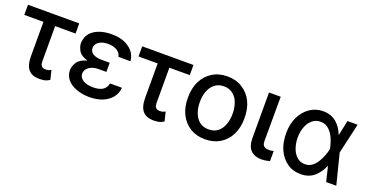

<svg xmlns="http://www.w3.org/2000/svg" viewBox="-31 -1080 3094 1619"><g transform="rotate(20 1516.5 -271.0)"><path d="M298 -454V-143Q298 -114 305 -103Q313 -90 325 -86Q337 -83 349 -83Q359 -83 375 -87Q383 -90 395 -96L415 -14Q392 1 370 6Q340 10 322 10Q259 10 226 -27Q193 -65 193 -146V-454H21V-545H481V-454Z M682 -216Q649 -192 649 -156Q649 -123 682 -100Q716 -78 774 -78Q829 -78 860 -98Q891 -118 898 -158H1005Q1001 -106 970 -68Q939 -31 888 -10Q836 10 773 10Q709 10 655 -10Q601 -30 572 -65Q542 -101 542 -148Q542 -185 566 -221Q591 -258 654 -274Q594 -291 573 -325Q553 -357 551 -393Q553 -470 613 -511Q675 -553 772 -553Q868 -553 927 -510Q989 -468 996 -393H888Q882 -426 851 -446Q819 -466 770 -466Q718 -466 687 -444Q657 -422 657 -389Q657 -358 684 -340Q712 -321 766 -321H836V-285V-239H766Q716 -239 682 -216Z M1323 -454V-143Q1323 -114 1330 -103Q1338 -90 1350 -86Q1362 -83 1374 -83Q1384 -83 1400 -87Q1408 -90 1420 -96L1440 -14Q1417 1 1395 6Q1365 10 1347 10Q1284 10 1251 -27Q1218 -65 1218 -146V-454H1046V-545H1506V-454Z M1676 -24Q1619 -60 1587 -123Q1556 -185 1556 -270Q1556 -356 1587 -419Q1621 -484 1676 -517Q1733 -553 1810 -553Q1887 -553 1944 -517Q2001 -482 2033 -419Q2064 -356 2064 -270Q2064 -185 2033 -123Q2003 -61 1944 -24Q1886 11 1810 11Q1734 11 1676 -24ZM1893 -104Q1926 -131 1941 -175Q1957 -217 1957 -271Q1957 -323 1941 -367Q1926 -412 1893 -437Q1860 -464 1810 -464Q1761 -464 1728 -437Q1696 -412 1679 -367Q1663 -323 1663 -271Q1663 -217 1679 -175Q1695 -131 1728 -104Q1762 -78 1810 -78Q1859 -78 1893 -104Z M2306 -100Q2324 -89 2349 -89Q2365 -89 2373 -91Q2377 -92 2381.5 -93Q2386 -94 2390 -94V-5Q2376 0 2358 3Q2341 7 2313 7Q2255 7 2220 -27Q2184 -60 2184 -141V-545H2289L2288 -147Q2288 -111 2306 -100Z M2546 -26Q2495 -61 2465 -126Q2437 -189 2437 -273Q2437 -355 2467 -418Q2497 -480 2550 -517Q2603 -553 2670 -553Q2740 -553 2788 -513Q2834 -473 2858 -411H2860L2888 -545H2979L2917 -273L2986 0H2895L2863 -133H2862Q2834 -68 2788 -29Q2740 11 2670 11Q2596 11 2546 -26ZM2814 -333Q2803 -368 2786 -395Q2768 -423 2742 -443Q2716 -462 2678 -462Q2637 -462 2607 -438Q2576 -414 2559 -371Q2541 -328 2541 -272Q2541 -218 2558 -173Q2574 -130 2604 -105Q2632 -80 2673 -80Q2710 -80 2736 -99Q2762 -118 2781 -149Q2799 -177 2812 -212Q2824 -244 2830 -271V-273V-274Q2824 -303 2814 -333Z"/></g></svg>

Font: Sinter Medium
Style: Regular
Weight: 500
Foundry: Adobe & rsms
Version: Version 1.000